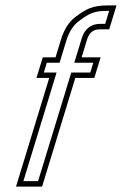

<svg xmlns="http://www.w3.org/2000/svg" viewBox="-20 -687 488 707"><path d="M39 0H135L257.3 -400H327.3L350.6 -476H280.6L300.7 -542C308.3 -566.7 323.7 -579 347.1 -579H382.1L409 -667H376C321 -667 297.3 -654.2 258.1 -625C234 -607 216.2 -579.3 204.7 -542L184.6 -476H137.6L114.3 -400H161.3ZM66.1 -20 188.4 -420H141.4L152.4 -456H199.4L223.9 -536.2C234.4 -570.7 250.1 -594.1 270.1 -609C308.3 -637.4 324.8 -647 376 -647H381.9L367.3 -599H347.1C314.8 -599 291.1 -579 281.6 -547.8L253.5 -456H323.5L312.5 -420H242.5L120.2 -20Z"/></svg>

Font: Din Kursivschrift
Style: EngGhost
Weight: 400
Version: Version 1.089